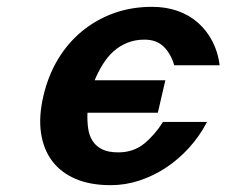

<svg xmlns="http://www.w3.org/2000/svg" viewBox="-20 -529 663 562"><path d="M586 -172Q564 -130 533 -96Q502 -62 465.5 -38Q429 -14 388 -0.5Q347 13 304 13Q244 13 201 -5.5Q158 -24 132.5 -58Q107 -92 100 -140Q93 -188 107 -248Q121 -308 150 -356Q179 -404 220.5 -438Q262 -472 313.5 -490.5Q365 -509 425 -509Q466 -509 500 -497Q534 -485 559.5 -462.5Q585 -440 601.5 -408.5Q618 -377 623 -338H490Q480 -372 459 -392.5Q438 -413 403 -413Q375 -413 352 -403.5Q329 -394 311.5 -378Q294 -362 280.5 -340Q267 -318 257 -294H464L442 -199H236Q235 -175 238 -153.5Q241 -132 251 -116.5Q261 -101 279 -92Q297 -83 326 -83Q371 -83 402.5 -109Q434 -135 457 -172Z"/></svg>

Font: Perun
Style: Bold Italic
Weight: 700
Italic angle: -12°
Foundry: Copyright (c) Stefan Peev, Context Ltd, 2016
Version: Version 1.027